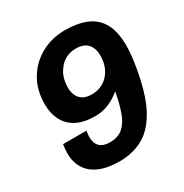

<svg xmlns="http://www.w3.org/2000/svg" viewBox="-165 -827 925 967"><g transform="rotate(-30 297.5 -343.0)"><path d="M255.1 12Q185.3 12 138.7 -8.6Q92 -29.2 69.2 -66.9Q46.3 -104.6 46.3 -154.7Q46.3 -167.2 47.7 -180.2Q49 -193.1 51 -205.9H186.8Q185.8 -196.6 184.5 -187.8Q183.2 -179.1 183.2 -171.7Q183.2 -134.7 202.3 -115.2Q221.3 -95.6 260.7 -95.6Q308.7 -95.6 337.1 -120.4Q365.5 -145.1 382.5 -192Q399.4 -238.8 411.2 -304.9Q398.5 -293.6 377.2 -280.2Q356 -266.7 327.1 -256.7Q298.3 -246.7 262.4 -246.7Q199.1 -246.7 156.7 -268.4Q114.4 -290.2 92.9 -330.6Q71.5 -371 71.5 -424.9Q71.5 -508.3 108.4 -569.6Q145.3 -630.9 207.6 -664.7Q269.8 -698.4 345.5 -698.4Q417.7 -698.4 469.4 -676.9Q521 -655.4 548.2 -606.8Q575.3 -558.1 575.3 -476.9Q575.3 -451.6 572.4 -421.7Q569.5 -391.7 563.7 -358.3Q540.7 -219 498.5 -138.2Q456.2 -57.4 395.5 -22.7Q334.8 12 255.1 12ZM302.5 -350.2Q335.3 -350.2 361.3 -362.9Q387.3 -375.6 404.7 -398Q437 -438.3 437 -499.8Q437 -541.1 414.9 -566Q392.8 -590.8 346.3 -590.8Q312.4 -590.8 286 -576.2Q259.5 -561.6 243.2 -536.5Q228.4 -517.4 221.4 -492.4Q214.3 -467.4 214.3 -440.1Q214.3 -413 223.8 -392.9Q233.3 -372.9 252.8 -361.6Q272.4 -350.2 302.5 -350.2Z"/></g></svg>

Font: Archivo Variable SemiBold
Style: Italic
Weight: 600
Italic angle: -10°
Designer: Hector Gatti
Foundry: Omnibus-Type
Version: Version 2.001